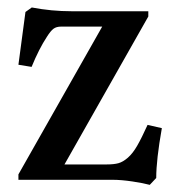

<svg xmlns="http://www.w3.org/2000/svg" viewBox="-20 -486 484 519"><path d="M384.8 13.7Q369.1 9.3 338.4 4.6Q307.6 0 284.7 0H29.8V-14.6L256.3 -414.1H145.5Q132.3 -414.1 124.5 -408.2Q116.7 -402.3 106.9 -386.7Q85.4 -354 65.4 -305.2L29.8 -311L48.8 -453.6L65.9 -465.8Q119.1 -455.6 173.8 -455.6H380.9V-441.4L154.3 -41.5H268.6Q288.1 -41.5 300.3 -44.9Q312.5 -48.3 325.7 -59.8Q338.9 -71.3 350.8 -92Q362.8 -112.8 378.9 -148.4L417.5 -139.6Q402.3 -54.2 402.3 -4.9Z"/></svg>

Font: Elstob 6pt Medium
Style: Regular
Weight: 500
Designer: Peter S. Baker
Version: Version 1.015